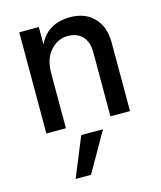

<svg xmlns="http://www.w3.org/2000/svg" viewBox="-114 -597 779 929"><g transform="rotate(-15 275.5 -132.5)"><path d="M167 -507V-420Q212 -514 325 -514Q400 -514 444 -468Q488 -422 488 -343V0H390V-320Q390 -373 363.5 -401Q337 -429 289 -429Q241 -429 204 -388.5Q167 -348 167 -275V0H69V-507ZM149 249 230 51H339L226 249Z"/></g></svg>

Font: Hind Medium
Style: Regular
Weight: 500
Designer: Manushi Parikh, Satya Rajpurohit
Foundry: Indian Type Foundry
Version: Version 1.201;PS 1.0;hotconv 1.0.78;makeotf.lib2.5.61930; tt